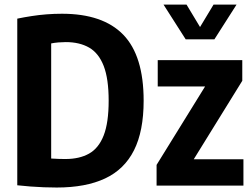

<svg xmlns="http://www.w3.org/2000/svg" viewBox="-20 -809 1098 837"><path d="M227.4 8.5Q199.9 8.5 171.2 7.4Q142.4 6.3 113.3 4.1Q84.1 1.9 55.3 -1.3V-727.7Q85.6 -734 117.6 -738.9Q149.6 -743.9 182.9 -746.5Q216.1 -749.1 250.5 -749.1Q428.7 -749.1 517.5 -657.5Q606.2 -565.9 606.2 -370Q606.2 -237.6 564.2 -154Q522.2 -70.4 438 -31Q353.8 8.5 227.4 8.5ZM265.6 -115.8Q326.3 -115.8 368.3 -139.4Q410.3 -163 432 -218.6Q453.7 -274.2 453.7 -370Q453.7 -465.4 432.1 -521.4Q410.4 -577.4 368.6 -601.5Q326.8 -625.5 266.7 -625.5Q252.2 -625.5 234.7 -624.1Q217.3 -622.6 203.1 -619.7V-117.9Q222.1 -116.7 237.6 -116.2Q253.1 -115.8 265.6 -115.8ZM662.6 0V-90.2L892.1 -461.3V-432.2H667.6V-547H1036.2V-456.8L806.7 -85.7V-114.8H1041.2V0ZM789.5 -637.5 692.9 -788.9H793.2L861 -676.3H843.1L910.9 -788.9H1011.2L914.6 -637.5Z"/></svg>

Font: Encode Sans Condensed Thin
Style: Regular
Weight: 100
Width: 3
Designer: Multiple Designers
Foundry: Impallari Type
Version: Version 3.002